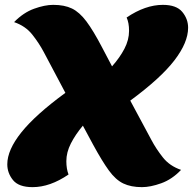

<svg xmlns="http://www.w3.org/2000/svg" viewBox="-20 -745 794 790"><path d="M114 25Q57 25 33.5 -4Q10 -33 10 -69Q10 -128 68 -200.5Q126 -273 249 -363L160 -531Q141 -567 113 -602.5Q85 -638 38 -654Q76 -693 120 -709Q164 -725 199 -725Q245 -725 276 -710Q307 -695 335.5 -657Q364 -619 400 -550L441 -472Q473 -508 492 -544.5Q511 -581 511 -618Q511 -635 508.5 -648.5Q506 -662 501 -673Q578 -725 650 -725Q706 -725 730 -696Q754 -667 754 -631Q754 -570 697.5 -496.5Q641 -423 516 -331L603 -169Q622 -133 650 -97.5Q678 -62 725 -46Q688 -7 643.5 9Q599 25 564 25Q519 25 487.5 10Q456 -5 428 -43.5Q400 -82 363 -150L321 -228Q290 -191 271.5 -154.5Q253 -118 253 -82Q253 -50 262 -27Q186 25 114 25Z"/></svg>

Font: Lemon
Style: Regular
Weight: 400
Designer: Eduardo Rodriguez Tunni
Foundry: Eduardo Rodriguez Tunni
Version: Version 1.003; ttfautohint (v1.8.4.7-5d5b);gftools[0.9.24]